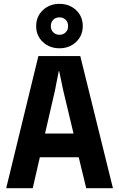

<svg xmlns="http://www.w3.org/2000/svg" viewBox="-20 -997 630 1017"><path d="M183.3 -700H405.2L578.2 0H436.7L397 -163.9H191L153.3 0H12.8ZM369.5 -289.6 315.5 -515.6 293.3 -620.7H291.3L270.7 -515.6L218.5 -289.6ZM171.6 -858.8Q171.6 -909.8 207 -943.2Q242.4 -976.6 295 -976.6Q347.6 -976.6 383 -943.4Q418.4 -910.1 418.4 -859.1Q418.4 -808.1 383 -774.7Q347.6 -741.3 295 -741.3Q242.4 -741.3 207 -774.5Q171.6 -807.8 171.6 -858.8ZM340.8 -858.9Q340.8 -879.7 327.8 -892.4Q314.8 -905.1 295 -905.1Q275.2 -905.1 262.2 -892.4Q249.2 -879.7 249.2 -858.9Q249.2 -838.2 262.2 -825.5Q275.2 -812.8 295 -812.8Q314.8 -812.8 327.8 -825.5Q340.8 -838.2 340.8 -858.9Z"/></svg>

Font: TASA Explorer VF
Style: Regular
Weight: 400
Designer: Weizhong Zhang
Foundry: Local Remote
Version: Version 1.000;Glyphs 3.2 (3192)